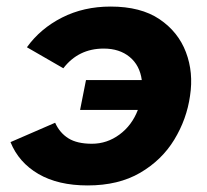

<svg xmlns="http://www.w3.org/2000/svg" viewBox="-20 -555 631 585"><path d="M247 10Q157 10 97 -25Q37 -60 12 -122L148 -181Q162 -150 188.5 -133.5Q215 -117 260 -117Q306 -117 344 -145Q382 -173 400 -220H224L242 -311H412Q406 -356 375 -381.5Q344 -407 296 -407Q219 -407 173 -347L62 -411Q103 -468 169 -501.5Q235 -535 317 -535Q409 -535 466 -496.5Q523 -458 546.5 -396Q570 -334 559 -263Q549 -192 511 -129.5Q473 -67 407 -28.5Q341 10 247 10Z"/></svg>

Font: Raleway ExtraBold
Style: Italic
Weight: 800
Italic angle: -12°
Designer: Matt McInerney, Pablo Impallari, Rodrigo Fuenzalida
Foundry: Matt McInerney, Pablo Impallari, Rodrigo Fuenzalida
Version: Version 4.026